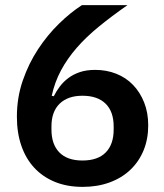

<svg xmlns="http://www.w3.org/2000/svg" viewBox="-20 -718 640 750"><path d="M303 12Q242 12 194.5 -7.5Q147 -27 114 -62.5Q81 -98 63.5 -148.5Q46 -199 46 -262Q46 -337 69 -403.5Q92 -470 128.5 -525.5Q165 -581 210 -625Q255 -669 300 -698H478Q415 -654 365.5 -613.5Q316 -573 279.5 -531Q243 -489 218.5 -443.5Q194 -398 182 -344L190 -342Q200 -362 214 -380.5Q228 -399 247.5 -413.5Q267 -428 292.5 -436.5Q318 -445 352 -445Q396 -445 434 -430Q472 -415 499.5 -386.5Q527 -358 543 -318Q559 -278 559 -228Q559 -175 541 -131Q523 -87 489.5 -55Q456 -23 408.5 -5.5Q361 12 303 12ZM302 -91Q362 -91 393 -122.5Q424 -154 424 -212V-224Q424 -282 392.5 -313Q361 -344 302 -344Q245 -344 213 -313Q181 -282 181 -224V-212Q181 -154 212 -122.5Q243 -91 302 -91Z"/></svg>

Font: IBM Plex Mono SmBld
Style: Regular
Weight: 600
Monospace: yes
Designer: Mike Abbink, Paul van der Laan, Pieter van Rosmalen
Foundry: Bold Monday
Version: Version 2.3